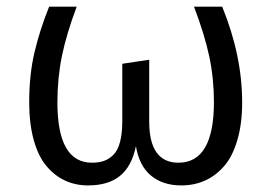

<svg xmlns="http://www.w3.org/2000/svg" viewBox="-20 -546 817 578"><path d="M648.9 -525.9Q709 -378.4 709 -237.8Q709 -172.9 694.3 -123.5Q679.7 -74.2 654.1 -45.2Q628.4 -16.1 596.2 -2Q564 12.2 525.9 12.2Q470.2 12.2 434.6 -17.3Q398.9 -46.9 389.2 -106Q376.5 -44.9 341.1 -16.4Q305.7 12.2 245.1 12.2Q208 12.2 176.8 -2Q145.5 -16.1 120.6 -45.2Q95.7 -74.2 81.8 -123.5Q67.9 -172.9 67.9 -238.8Q67.9 -321.3 84 -389.2Q100.1 -457 127.9 -525.9H210.9Q180.2 -444.3 166.5 -377.7Q152.8 -311 152.8 -237.8Q152.8 -56.2 256.8 -56.2Q277.3 -56.2 292.7 -61.5Q308.1 -66.9 321.3 -79.8Q334.5 -92.8 341.3 -118.4Q348.1 -144 348.1 -181.2V-354L429.2 -366.2V-180.2Q429.2 -56.2 517.1 -56.2Q624 -56.2 624 -238.8Q624 -310.1 609.9 -376.5Q595.7 -442.9 564 -525.9Z"/></svg>

Font: Fira Sans Book
Style: Regular
Weight: 350
Designer: Carrois Corporate & Edenspiekermann AG
Foundry: Carrois Corporate GbR & Edenspiekermann AG
Version: Version 4.203;PS 004.203;hotconv 1.0.88;makeotf.lib2.5.64775